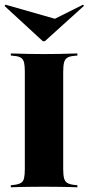

<svg xmlns="http://www.w3.org/2000/svg" viewBox="-22 -799 379 819"><path d="M153.2 -2.4Q125.8 -2.4 101.2 -2Q76.6 -1.6 57.3 -1.2Q37.9 -0.8 24.2 0V-8.9L38.7 -10.5Q58.1 -12.9 67.7 -19Q77.4 -25 80.6 -39.1Q83.9 -53.2 83.9 -78.2V-492.7Q83.9 -518.5 80.6 -532.3Q77.4 -546 67.7 -552.4Q58.1 -558.9 38.7 -560.5L24.2 -562.1V-571Q37.9 -571 57.3 -570.2Q76.6 -569.4 101.2 -569Q125.8 -568.5 153.2 -568.5H166.1H178.2Q206.5 -568.5 230.6 -569Q254.8 -569.4 275 -570.2Q295.2 -571 308.1 -571V-562.1L292.7 -560.5Q274.2 -558.9 264.5 -552.4Q254.8 -546 251.2 -532.3Q247.6 -518.5 247.6 -492.7V-78.2Q247.6 -53.2 251.2 -39.1Q254.8 -25 264.5 -19Q274.2 -12.9 292.7 -10.5L308.1 -8.9V0Q295.2 -0.8 275 -1.2Q254.8 -1.6 230.6 -2Q206.5 -2.4 178.2 -2.4H166.1ZM332.3 -779 336.3 -774.2 169.4 -623.4H160.5L-2.4 -773.4L1.6 -779L238.7 -711.3L153.2 -689.5Z"/></svg>

Font: Playfair 144pt SemiCondensed Black
Style: Regular
Weight: 900
Width: 4
Designer: Claus Eggers Sørensen
Foundry: Claus Eggers Sørensen
Version: Version 2.203